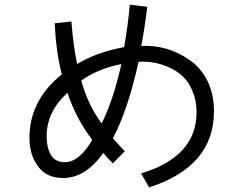

<svg xmlns="http://www.w3.org/2000/svg" viewBox="-20 -774 1040 818"><path d="M212.9 -674.8Q230.5 -676.8 284.2 -682.6Q292 -579.1 308.6 -501Q393.6 -552.7 508.8 -573.2Q525.4 -668 533.2 -753.9Q557.6 -751 607.4 -745.1Q597.7 -663.1 582 -578.1Q635.7 -581.1 688.5 -566.4Q741.2 -550.8 787.1 -518.6Q834 -487.3 863.3 -430.7Q891.6 -373 891.6 -299.8Q891.6 -64.5 615.2 24.4Q603.5 4.9 581.1 -35.2Q817.4 -106.4 817.4 -295.9Q817.4 -346.7 799.8 -386.7Q783.2 -426.8 756.8 -450.2Q731.4 -473.6 697.3 -488.3Q663.1 -502.9 631.8 -507.8Q600.6 -512.7 570.3 -510.7Q525.4 -306.6 460.9 -184.6Q494.1 -147.5 511.7 -129.9Q495.1 -112.3 460.9 -78.1Q439.5 -98.6 419.9 -122.1Q343.8 -15.6 249 -15.6Q178.7 -15.6 142.6 -64.5Q105.5 -113.3 105.5 -186.5Q105.5 -346.7 243.2 -457Q218.8 -552.7 212.9 -674.8ZM178.7 -193.4Q178.7 -144.5 197.3 -113.3Q215.8 -83 255.9 -83Q317.4 -83 373 -177.7Q301.8 -272.5 267.6 -378.9Q178.7 -297.9 178.7 -193.4ZM326.2 -430.7Q354.5 -327.1 413.1 -248Q461.9 -344.7 497.1 -501Q399.4 -482.4 326.2 -430.7Z"/></svg>

Font: Gothic A1
Style: Regular
Weight: 400
Designer: HanYang I&C Co.,Ltd.
Version: Version 2.50